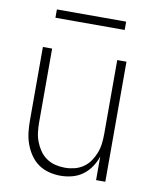

<svg xmlns="http://www.w3.org/2000/svg" viewBox="-80 -749 660 819"><g transform="rotate(10 250.0 -340.0)"><path d="M237 8Q212 8 187 1.5Q162 -5 141.5 -19.5Q121 -34 106.5 -55.5Q92 -77 83.5 -100.5Q75 -124 72 -149.5Q69 -175 69 -200V-520H109V-200Q109 -179 111.5 -158Q114 -137 121.5 -117.5Q129 -98 141 -80.5Q153 -63 170.5 -51Q188 -39 208.5 -34Q229 -29 250 -29Q271 -29 291.5 -34Q312 -39 329.5 -51Q347 -63 359 -80.5Q371 -98 378.5 -117.5Q386 -137 388.5 -158Q391 -179 391 -200V-520H431V0H391V-102Q383 -78 368.5 -56.5Q354 -35 333.5 -20Q313 -5 288 1.5Q263 8 237 8ZM400 -652H100V-688H400Z"/></g></svg>

Font: Iosevka Extralight
Style: Regular
Weight: 200
Monospace: yes
Designer: Belleve Invis
Foundry: Belleve Invis
Version: Version 32.0.1; ttfautohint (v1.8.4)